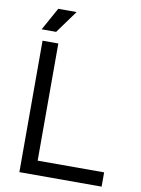

<svg xmlns="http://www.w3.org/2000/svg" viewBox="-95 -943 737 1007"><g transform="rotate(10 273.0 -439.5)"><path d="M80 0V-700H164V-76H518V0ZM65 -758 132 -879H230L142 -758Z"/></g></svg>

Font: Space Grotesk Light
Style: Regular
Weight: 400
Version: Version 2.000